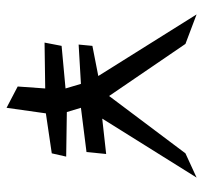

<svg xmlns="http://www.w3.org/2000/svg" viewBox="-37 -583 620 586"><g transform="rotate(90 273.0 -290.0)"><path d="M450 -304 342 -292 522 -580 448 -546 273 -313 114 -546 24 -580 212 -280 120 -262 116 -220 236 -227 250 -180 120 -168 110 -116 250 -118 244 -34 309 0 326 -120 448 -138 458 -182 322 -184 309 -227 444 -244Z"/></g></svg>

Font: Stormblade
Style: Regular
Weight: 400
Designer: Mew Too
Foundry: Cannot Into Space Fonts
Version: Version 0.77